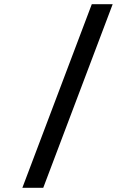

<svg xmlns="http://www.w3.org/2000/svg" viewBox="-20 -730 640 910"><path d="M86 160 415 -710H514L185 160Z"/></svg>

Font: Source Code Pro Semibold
Style: Regular
Weight: 600
Monospace: yes
Designer: Paul D. Hunt, Teo Tuominen
Foundry: Adobe Systems Incorporated
Version: Version 2.030;PS 1.000;hotconv 16.6.51;makeotf.lib2.5.65220